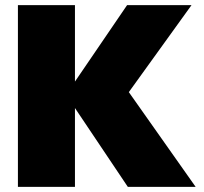

<svg xmlns="http://www.w3.org/2000/svg" viewBox="-20 -728 795 748"><path d="M478 0 272 -307.1V0H49.8V-708H272V-410.2L475.1 -708H726.1L481.9 -369.1L742.2 0Z"/></svg>

Font: SVN-Poppins Black
Style: Regular
Weight: 900
Designer: Ninad Kale (Devanagari), Jonny Pinhorn (Latin)
Foundry: Indian Type Foundry
Version: Version 3.002 2017